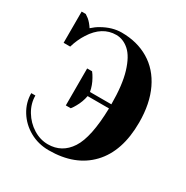

<svg xmlns="http://www.w3.org/2000/svg" viewBox="-166 -856 983 1012"><g transform="rotate(30 325.0 -350.0)"><path d="M35 -200H60Q60 -151 86.5 -107Q113 -63 155.5 -36.5Q198 -10 245 -10Q330 -10 378 -83.5Q426 -157 430 -335H300Q293 -297 274 -264Q266 -249 255 -235H225V-460H255Q266 -446 274 -431Q293 -398 300 -360H430Q430 -478 407.5 -552Q385 -626 349 -658Q313 -690 270 -690Q185 -690 129 -602Q104 -563 90 -515H50V-705H75Q77 -704 95 -691Q113 -676 130 -650Q152 -670 174 -682Q232 -715 289 -715Q383 -715 454.5 -672.5Q526 -630 565.5 -547.5Q605 -465 605 -350Q605 -175 515 -80Q425 15 265 15Q201 15 148.5 -14.5Q96 -44 65.5 -93.5Q35 -143 35 -200Z"/></g></svg>

Font: Yeseva One
Style: Regular
Weight: 400
Designer: Jovanny Lemonad
Foundry: Jovanny Lemonad
Version: Version 2.000